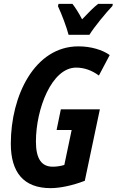

<svg xmlns="http://www.w3.org/2000/svg" viewBox="-20 -964 604 994"><path d="M335 -784H443C466 -822 530 -900 562 -933L564 -944H488C465 -926 437 -898 405 -864C387 -899 369 -926 355 -944H283L280 -932C299 -892 325 -823 335 -784ZM242 10C290 10 354 -3 419 -28L497 -398H295L273 -291H351L313 -110C293 -104 273 -101 253 -101C195 -101 166 -142 166 -231C166 -401 248 -614 374 -614C416 -614 455 -600 492 -573L548 -679C510 -706 451 -724 386 -724C160 -724 36 -470 36 -220C36 -72 102 10 242 10Z"/></svg>

Font: Noto Sans ExtraCondensed
Style: Bold Italic
Weight: 700
Width: 2
Italic angle: -12°
Designer: Monotype Design Team
Foundry: Monotype Imaging Inc.
Version: Version 2.013